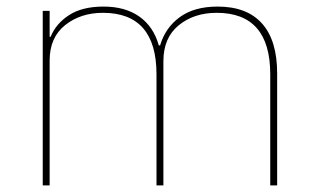

<svg xmlns="http://www.w3.org/2000/svg" viewBox="-20 -564 963 584"><path d="M110 0V-531H131V-452H134Q150 -492 190 -518Q230 -544 295 -544Q361 -544 404 -513.5Q447 -483 463 -426H467Q483 -480 527 -512Q571 -544 642 -544Q731 -544 777 -492.5Q823 -441 823 -341V0H802V-338Q802 -525 639 -525Q570 -525 523.5 -487Q477 -449 477 -378V0H456V-338Q456 -525 293 -525Q225 -525 178 -487.5Q131 -450 131 -380V0Z"/></svg>

Font: IBM Plex Sans JP Thin
Style: Regular
Weight: 100
Designer: Mike Abbink; Paul van der Laan; Pieter van Rosmalen; Wujin Sim; Yejin Wi; Jinhee Kim; Boomi Park; Yona Kim; Kichan Ma
Foundry: Sandoll Inc.
Version: Version 1.001